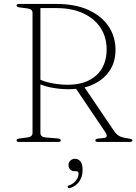

<svg xmlns="http://www.w3.org/2000/svg" viewBox="-20 -720 692 974"><path d="M566 -467Q566 -394 523.2 -344.2Q480.5 -294.5 409 -276.5L560 -53.5Q569.5 -40 582.8 -31.5Q596 -23 620 -19.5Q641 -16.5 646.5 -14.2Q652 -12 652 -8Q652 0 637.5 0H477.5Q463.5 0 463.5 -8Q463.5 -15.5 479 -17L506.5 -20Q532 -23 514.5 -49L366 -269.5Q346.5 -267.5 327 -267.5Q289 -267.5 251.2 -273.8Q213.5 -280 185 -292V-46Q185 -25.5 209.5 -23L274 -17.5Q288.5 -16 288.5 -8Q288.5 0 276 0H76.5Q64 0 64 -8Q64 -15.5 78.5 -17.5L120.5 -23Q145 -26 145 -46V-654Q145 -674 120.5 -677L78.5 -682.5Q64 -684.5 64 -692Q64 -700 76.5 -700H265.5Q361.5 -700 428.5 -669.5Q495.5 -639 530.8 -586.2Q566 -533.5 566 -467ZM185 -679V-315.5Q211.5 -303.5 249.5 -296.8Q287.5 -290 323.5 -290Q416 -290 468.5 -337.8Q521 -385.5 521 -469.5Q521 -530.5 490.8 -577.8Q460.5 -625 403.2 -652Q346 -679 265.5 -679ZM359 148.5Q344 148.5 335.8 139.5Q327.5 130.5 327.5 118Q327.5 103.5 337.2 94.5Q347 85.5 361 85.5Q377 85.5 388 98.8Q399 112 399 142.5Q399 177.5 381.5 201.2Q364 225 336.5 233.5Q327 236.5 324 230Q320.5 223 330.5 220.5Q352.5 212.5 365.5 195.5Q378.5 178.5 378.5 160Q378.5 148.5 367.5 148.5Z"/></svg>

Font: Fraunces 9pt Thin
Style: Regular
Weight: 100
Version: Version 1.000;[b76b70a41]